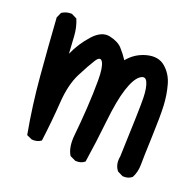

<svg xmlns="http://www.w3.org/2000/svg" viewBox="-93 -575 685 673"><g transform="rotate(20 250.0 -238.0)"><path d="M253 2 232 -8Q215 -35 220 -82.5Q225 -130 228.5 -185.5Q232 -241 232 -290Q232 -339 222 -356Q212 -373 197.5 -350.5Q183 -328 160.5 -284Q138 -240 133.5 -171.5Q129 -103 119 -25Q105 -14 84 -16L64 -25Q45 -128 36 -235.5Q27 -343 20 -448L29 -468Q45 -479 66 -478L86 -468Q98 -440 100 -407Q102 -374 104 -343Q123 -386 154.5 -421Q186 -456 218 -449Q250 -442 265.5 -425Q281 -408 294 -388Q321 -421 362 -431.5Q403 -442 429.5 -419.5Q456 -397 466 -361Q476 -325 478 -286Q480 -247 477 -169Q474 -91 474 -64Q474 -37 462 -14Q448 -2 427 -4L407 -14Q390 -35 396 -66Q403 -249 402 -287Q401 -325 392 -344Q383 -363 364.5 -349Q346 -335 331.5 -290Q317 -245 308.5 -165.5Q300 -86 288 -8Q274 4 253 2Z"/></g></svg>

Font: Kosefont JP
Style: Regular
Weight: 400
Designer: Nozomi Seto 瀬戸のぞみ
Version: Version 3.00;June 19, 2020